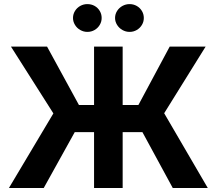

<svg xmlns="http://www.w3.org/2000/svg" viewBox="-20 -940 1083 960"><path d="M593.3 0H450.3V-707H593.3ZM246.9 -373 34.8 -707H215.3L374.7 -415H672L828.5 -707H1008.1L800.9 -373.8L1018.9 0H843.8L692.1 -279.3H353.7L198.7 0H24.6ZM345 -850Q345 -869 354.8 -885Q364.5 -901 381.1 -910.3Q397.6 -919.5 416.7 -919.5Q436.6 -919.5 452.9 -910.5Q469.2 -901.4 478.7 -885.4Q488.3 -869.4 488.3 -850Q488.3 -831.5 478.7 -815.5Q469.2 -799.5 452.9 -790Q436.6 -780.5 416.7 -780.5Q398.1 -780.5 381.3 -790Q364.5 -799.5 354.8 -815.7Q345 -831.9 345 -850ZM555.3 -850Q555.3 -869 565.3 -885Q575.3 -901 592.1 -910.3Q608.9 -919.5 627.9 -919.5Q647.4 -919.5 663.7 -910.3Q680 -901 689.6 -885Q699.1 -869 699.1 -850Q699.1 -831.5 689.6 -815.5Q680 -799.5 663.7 -790Q647.4 -780.5 627.9 -780.5Q608.9 -780.5 592.1 -790Q575.3 -799.5 565.3 -815.7Q555.3 -831.9 555.3 -850Z"/></svg>

Font: Pretendard JP Variable
Style: Regular
Weight: 400
Designer: Base glyphs from Inter by Rasmus Andersson; Hangul glyphs from Noto Sans CJK(Source Han Sans) by Jang Soo-young and Kang
Foundry: Kil Hyung-jin
Version: Version 1.307;Glyphs 3.2 (3192)